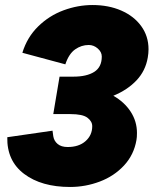

<svg xmlns="http://www.w3.org/2000/svg" viewBox="-20 -732 611 764"><path d="M9 -186 189 -212Q189 -209 192 -190Q195 -171 209.5 -159Q224 -147 249 -147Q294 -147 320.5 -170.5Q347 -194 347 -230Q347 -249 328 -263.5Q309 -278 260 -278H192L199 -320L217 -427H272Q325 -427 355 -446Q385 -465 385 -507Q385 -525 369 -539Q353 -553 333 -553Q304 -553 279 -535.5Q254 -518 240 -476L69 -522Q88 -584 132 -627Q176 -670 233 -691Q290 -712 348 -712Q412 -712 462.5 -690Q513 -668 542 -628Q571 -588 571 -536Q571 -520 568 -503Q559 -450 523 -412Q487 -374 431 -351Q475 -326 500 -287.5Q525 -249 525 -203Q525 -185 523 -175Q513 -116 473.5 -73.5Q434 -31 377 -9.5Q320 12 259 12Q145 12 76 -40Q7 -92 9 -186Z"/></svg>

Font: Oak Sans Black
Style: Italic
Weight: 900
Italic angle: -9.5°
Foundry: Erik Kennedy, Walven
Version: Version 1.000